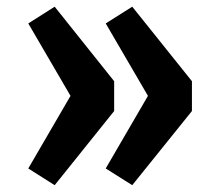

<svg xmlns="http://www.w3.org/2000/svg" viewBox="-20 -582 655 571"><path d="M420 -296.9 294.4 -512.3 373.3 -562.1 550.8 -340.5V-251.8L373.3 -31.3L294.4 -81ZM189.7 -296.9 64.1 -512.3 142.6 -562.1 319.5 -340.5V-251.8L142.6 -31.3L64.1 -81Z"/></svg>

Font: Fira Code SemiBold
Style: Regular
Weight: 600
Designer: Carrois Corporate, Edenspiekermann AG, Nikita Prokopov
Foundry: Carrois Corporate, Edenspiekermann AG, Nikita Prokopov
Version: Version 6.002